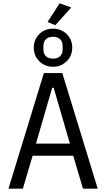

<svg xmlns="http://www.w3.org/2000/svg" viewBox="-20 -1139 640 1159"><path d="M481 0 422 -199H177L118 0H31L245 -698H356L570 0ZM304 -609H295L197 -272H402ZM314 -987 267 -1006 340 -1119 410 -1094ZM300 -736Q251 -736 217.5 -769Q184 -802 184 -851Q184 -901 217.5 -933.5Q251 -966 300 -966Q349 -966 382.5 -933.5Q416 -901 416 -851Q416 -802 382.5 -769Q349 -736 300 -736ZM300 -785Q327 -785 342.5 -799.5Q358 -814 358 -840V-862Q358 -888 342.5 -902.5Q327 -917 300 -917Q273 -917 257.5 -902.5Q242 -888 242 -862V-840Q242 -814 257.5 -799.5Q273 -785 300 -785Z"/></svg>

Font: Lilex
Style: Regular
Weight: 400
Monospace: yes
Designer: Mike Abbink, Paul van der Laan, Pieter van Rosmalen, Mikhael Khrustik
Foundry: Mikhael Khrustik
Version: Version 2.510